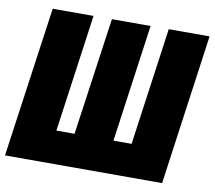

<svg xmlns="http://www.w3.org/2000/svg" viewBox="-78 -785 979 875"><g transform="rotate(10 411.0 -348.0)"><path d="M823 -696 726 0H-1L97 -696H286L210 -152H294L371 -696H550L474 -152H558L634 -696Z"/></g></svg>

Font: Fira Sans Condensed Black
Style: Italic
Weight: 900
Width: 3
Italic angle: -8°
Designer: Carrois Corporate & Edenspiekermann AG
Foundry: Carrois Corporate GbR & Edenspiekermann AG
Version: Version 4.203